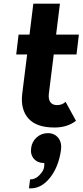

<svg xmlns="http://www.w3.org/2000/svg" viewBox="-20 -690 453 1054"><path d="M397 -27Q350 10 279 10Q180 10 136 -39.5Q92 -89 102 -175L129 -391H69L82 -500H142L163 -670H309L288 -500H413L400 -391H275L248 -174Q245 -144 257 -128.5Q269 -113 293 -113Q321 -113 340 -131ZM243 41Q279 41 299.5 66.5Q320 92 315 132Q302 227 253 287.5Q204 348 139 344L145 295Q174 295 196.5 271.5Q219 248 222 228Q225 208 222 205Q187 205 166.5 182Q146 159 151 123Q155 88 181 64.5Q207 41 243 41Z"/></svg>

Font: Orkney
Style: BoldItalic
Weight: 700
Designer: Samuel Oakes and Alfredo Marco Pradil
Foundry: Alfredo Marco Pradil
Version: 1.0; ttfautohint (v1.5)